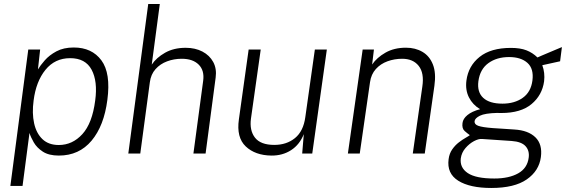

<svg xmlns="http://www.w3.org/2000/svg" viewBox="-20 -763 2826 954"><path d="M31.5 161 120.5 -517H179.5L168.5 -418Q180 -437.5 202.5 -463.2Q225 -489 260.5 -508Q296 -527 346.5 -527Q436.5 -527 483.8 -463.2Q531 -399.5 513.5 -267Q497 -138 435 -64Q373 10 272.5 10Q222.5 10 192.8 -9.5Q163 -29 147.8 -55.5Q132.5 -82 126.5 -102.5L92 161ZM272 -42.5Q340 -42.5 389.2 -96.5Q438.5 -150.5 453 -263.5Q466 -359 435.2 -416.5Q404.5 -474 328.5 -474Q253 -474 206 -416.2Q159 -358.5 147 -263.5Q138.5 -200.5 149.5 -150.5Q160.5 -100.5 191 -71.5Q221.5 -42.5 272 -42.5Z M617.5 0 716.5 -743H774L734 -442Q757 -476.5 800.2 -501Q843.5 -525.5 902.5 -525.5Q950 -525.5 985.8 -506.8Q1021.5 -488 1039.5 -454.8Q1057.5 -421.5 1051.5 -377.5L1001.5 0H941L989.5 -361.5Q996.5 -413 967.2 -442Q938 -471 883 -471Q844.5 -471 810.2 -458.2Q776 -445.5 752.8 -419.5Q729.5 -393.5 724.5 -354L677 0Z M1328.5 10Q1248 9 1201 -35.5Q1154 -80 1167 -170L1215.5 -517H1275.5L1227 -174Q1219 -115 1247 -79Q1275 -43 1343 -43Q1404 -43 1445.8 -77Q1487.5 -111 1497 -181L1544.5 -517H1604L1531.5 0H1481.5L1489.5 -96.5Q1469 -44.5 1426.5 -17Q1384 10.5 1328.5 10Z M1708.5 0 1782 -517H1838L1829 -442.5Q1852.5 -477 1895.5 -501.5Q1938.5 -526 1997 -526Q2044 -526 2079.2 -505.2Q2114.5 -484.5 2131 -442.5Q2147.5 -400.5 2138.5 -337L2090.5 0H2031L2078.5 -333Q2088.5 -400 2060.5 -435.5Q2032.5 -471 1978.5 -471Q1940 -471 1905.5 -458.5Q1871 -446 1847.5 -420Q1824 -394 1818.5 -354.5L1767.5 0Z M2421 171Q2314.5 171 2257 135Q2199.5 99 2209 28Q2212.5 0 2227 -20.8Q2241.5 -41.5 2259.8 -55.5Q2278 -69.5 2293.5 -78.2Q2309 -87 2314.5 -91.5Q2303 -99.5 2288.8 -112Q2274.5 -124.5 2278 -151.5Q2280.5 -173 2302.5 -191.2Q2324.5 -209.5 2365.5 -220.5Q2328.5 -242.5 2310 -279.2Q2291.5 -316 2297.5 -362.5Q2307 -435.5 2363 -480.2Q2419 -525 2518.5 -525Q2565 -525 2595.8 -513Q2626.5 -501 2650.5 -477.5Q2657.5 -480.5 2674 -487.8Q2690.5 -495 2710.5 -503.2Q2730.5 -511.5 2747.5 -518.8Q2764.5 -526 2772 -529L2763 -458.5L2674.5 -439Q2688.5 -401.5 2683.5 -359Q2674 -290 2621 -245.8Q2568 -201.5 2471 -201.5Q2466.5 -201.5 2461.2 -201.5Q2456 -201.5 2452 -202Q2389.5 -200.5 2364.5 -188Q2339.5 -175.5 2338 -160.5Q2336.5 -145 2356.5 -137.8Q2376.5 -130.5 2429 -126.5Q2449 -125 2475.8 -123.5Q2502.5 -122 2535.5 -119.5Q2604.5 -115.5 2640.2 -80.8Q2676 -46 2667.5 17.5Q2658.5 86 2597.2 128.5Q2536 171 2421 171ZM2476.5 -248Q2536.5 -248 2577.2 -276.8Q2618 -305.5 2625.5 -363Q2633 -421.5 2600.8 -450.5Q2568.5 -479.5 2509.5 -479.5Q2448 -479.5 2406.5 -449.2Q2365 -419 2357 -359.5Q2350 -305.5 2381 -276.8Q2412 -248 2476.5 -248ZM2436 124Q2509 124 2554.8 98.2Q2600.5 72.5 2607 20Q2611.5 -14.5 2591.2 -36.8Q2571 -59 2522.5 -62.5L2374.5 -72.5Q2358.5 -74 2335.2 -61.8Q2312 -49.5 2292.8 -27.2Q2273.5 -5 2269.5 24Q2264 70 2304.2 97Q2344.5 124 2436 124Z"/></svg>

Font: Public Sans ExtraLight
Style: Italic
Weight: 200
Italic angle: -8°
Designer: The Public Sans project authors (U.S. Web Design System). Libre Franklin designed by Pablo Impallari and Rodrigo Fuenzal
Version: Version 1.007; ttfautohint (v1.8.1) -l 8 -r 50 -G 200 -x 14 